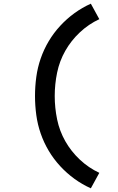

<svg xmlns="http://www.w3.org/2000/svg" viewBox="-20 -861 640 1042"><path d="M473 161Q426 140 384 109.5Q342 79 306.5 40.5Q271 2 244.5 -42.5Q218 -87 201 -136Q184 -185 177 -236.5Q170 -288 170 -340Q170 -392 177 -443.5Q184 -495 201 -544Q218 -593 244.5 -637.5Q271 -682 306.5 -720.5Q342 -759 384 -789.5Q426 -820 473 -841L519 -757Q461 -730 413.5 -685.5Q366 -641 334.5 -585.5Q303 -530 290 -467Q277 -404 277 -340Q277 -276 290 -213Q303 -150 334.5 -94.5Q366 -39 413.5 5.5Q461 50 519 77Z"/></svg>

Font: Iosevka Curly SmBdEx
Style: Regular
Weight: 600
Width: 7
Monospace: yes
Designer: Belleve Invis
Foundry: Belleve Invis
Version: Version 11.1.0; ttfautohint (v1.8.3)